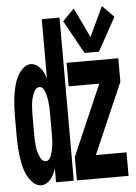

<svg xmlns="http://www.w3.org/2000/svg" viewBox="-55 -812 609 862"><g transform="rotate(-5 250.0 -381.0)"><path d="M96 8Q72 8 51.5 -16.5Q31 -41 21.5 -75.5Q12 -110 8.5 -146.5Q5 -183 5 -220V-310Q5 -347 8.5 -383.5Q12 -420 21.5 -454.5Q31 -489 51.5 -513.5Q72 -538 96 -538Q116 -538 133 -521.5Q150 -505 159 -479L163 -468V-735H243V0H163V-62L159 -51Q150 -25 133 -8.5Q116 8 96 8ZM257 0V-106L395 -424H257V-530H490V-424L352 -106H490V0ZM126 -98Q142 -98 150.5 -123Q159 -148 161 -172Q163 -188 163 -205V-325Q163 -342 161 -358Q159 -382 150.5 -407Q142 -432 126 -432Q109 -432 99 -408Q89 -384 86.5 -359.5Q84 -335 84 -310V-220Q84 -195 86.5 -170.5Q89 -146 99 -122Q109 -98 126 -98ZM341 -567 258 -717 310 -770 374 -636 437 -770 489 -717 406 -567Z"/></g></svg>

Font: Iosevka SS01
Style: Bold
Weight: 700
Monospace: yes
Designer: Belleve Invis
Foundry: Belleve Invis
Version: 2.3.3; ttfautohint (v1.8.3)